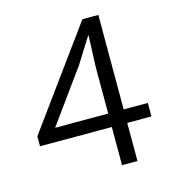

<svg xmlns="http://www.w3.org/2000/svg" viewBox="-92 -665 682 744"><g transform="rotate(-15 249.0 -293.0)"><path d="M305 -586H369V-207H466V-153H369V0H307V-153H19V-193ZM94 -207H307V-394L312 -519H310L246 -417Z"/></g></svg>

Font: Mukta Mahee Light
Style: Regular
Weight: 300
Designer: Shuchita Grover, Noopur Datye, Girish Dalvi, Yashodeep Gholap
Foundry: Ek Type
Version: Version 2.538;PS 1.000;hotconv 16.6.51;makeotf.lib2.5.65220;